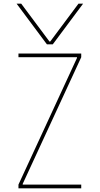

<svg xmlns="http://www.w3.org/2000/svg" viewBox="-20 -1020 540 1040"><path d="M70 -1000H95L248 -795H252L405 -1000H430L266 -780H234ZM80 0V-20L397 -706V-710H80V-730H420V-710L103 -24V-20H420V0Z"/></svg>

Font: M PLUS Code Latin Thin
Style: Regular
Weight: 250
Designer: Coji Morishita
Foundry: UNDERFOREST DESIGN
Version: Version 1.002; ttfautohint (v1.8.3)